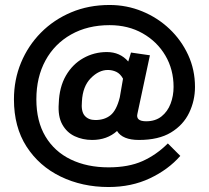

<svg xmlns="http://www.w3.org/2000/svg" viewBox="-20 -736 839 771"><path d="M416 15Q310 15 223.5 -27Q137 -69 86.5 -147.5Q36 -226 36 -337Q36 -416 64.5 -484.5Q93 -553 144.5 -605Q196 -657 266 -686.5Q336 -716 420 -716Q489 -716 551 -690.5Q613 -665 660.5 -620Q708 -575 735.5 -515.5Q763 -456 763 -387Q763 -332 739.5 -283Q716 -234 666.5 -204Q617 -174 538 -174Q472 -174 450 -210Q410 -174 350 -174Q312 -174 280 -189Q248 -204 230 -236.5Q212 -269 216 -321Q218 -386 244.5 -432Q271 -478 314.5 -502.5Q358 -527 409 -527Q462 -527 495 -489L506 -525L582 -514L532 -280Q524 -249 567 -249Q604 -249 628.5 -268.5Q653 -288 665 -319.5Q677 -351 677 -387Q677 -457 644 -513Q611 -569 553 -602Q495 -635 420 -635Q332 -635 265.5 -597.5Q199 -560 162.5 -493Q126 -426 126 -337Q126 -249 162.5 -188Q199 -127 264.5 -95.5Q330 -64 416 -64Q496 -64 552 -89Q608 -114 654 -160L704 -110Q656 -55 582 -20Q508 15 416 15ZM363 -254Q400 -254 424 -273.5Q448 -293 461 -345L474 -420Q463 -440 447 -447.5Q431 -455 413 -455Q377 -455 344.5 -422Q312 -389 309 -329Q305 -289 320 -271.5Q335 -254 363 -254Z"/></svg>

Font: Zen Kaku Gothic Antique
Style: Bold
Weight: 700
Designer: Yoshimichi Ohira
Foundry: Positype
Version: Version 1.001